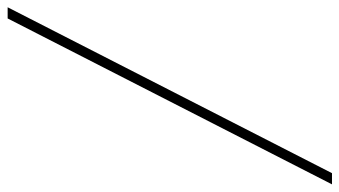

<svg xmlns="http://www.w3.org/2000/svg" viewBox="-268 -532 910 515"><g transform="rotate(-90 187.5 -275.0)"><path d="M-50 160 395 -710H425L-20 160Z"/></g></svg>

Font: DeepMind Serif Display
Style: Italic
Weight: 400
Italic angle: -12°
Designer: Frank Grießhammer / Modifications: Colophon Foundry
Foundry: Colophon Foundry
Version: Version 5.003; ttfautohint (v1.8.2)